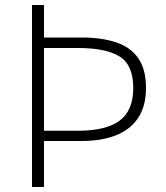

<svg xmlns="http://www.w3.org/2000/svg" viewBox="-20 -748 662 768"><path d="M108 0V-728H156V-598H305Q387 -598 445 -578.5Q503 -559 533.5 -514.5Q564 -470 564 -396Q564 -324 533 -277Q502 -230 444.5 -207Q387 -184 305 -184H156V0ZM156 -225H292Q404 -225 458.5 -265.5Q513 -306 513 -396Q513 -488 458.5 -522Q404 -556 292 -556H156Z"/></svg>

Font: Noto Sans TC Thin ExtraLight
Style: Regular
Weight: 250
Version: Version 2.004-H2;hotconv 1.0.118;makeotfexe 2.5.65603